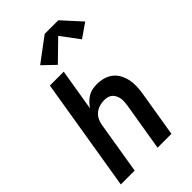

<svg xmlns="http://www.w3.org/2000/svg" viewBox="-287 -1078 1175 1175"><g transform="rotate(-45 300.0 -490.5)"><path d="M25 0 146 -735H266L221 -463Q233 -480 247.5 -495Q262 -510 280 -520.5Q298 -531 317.5 -534.5Q337 -538 356 -538Q385 -538 412.5 -530Q440 -522 461 -505Q482 -488 495 -463.5Q508 -439 513.5 -412Q519 -385 518 -355.5Q517 -326 512 -297L463 0H343L395 -313Q397 -328 398 -343Q399 -358 396.5 -372Q394 -386 387.5 -399Q381 -412 370.5 -421Q360 -430 346 -433.5Q332 -437 317 -437Q297 -437 276.5 -431Q256 -425 239.5 -411.5Q223 -398 213.5 -379Q204 -360 201 -340L145 0ZM270 -790 192 -865 347 -981H465L576 -859L485 -796L397 -914Z"/></g></svg>

Font: Iosevka Curly Extended
Style: Bold Italic
Weight: 700
Width: 7
Italic angle: -9°
Monospace: yes
Designer: Belleve Invis
Foundry: Belleve Invis
Version: Version 11.1.0; ttfautohint (v1.8.3)